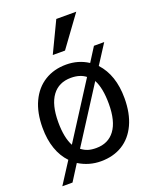

<svg xmlns="http://www.w3.org/2000/svg" viewBox="-161 -910 866 1073"><g transform="rotate(-20 271.5 -373.0)"><path d="M426.8 -818.4 293.5 -635.7H220.7L308.1 -818.4ZM272 14.6Q201.2 14.6 140.6 -22.9L80.6 71.8H20L102.1 -55.7Q65.9 -93.3 46.9 -147.9Q27.8 -202.6 27.8 -272.5Q27.8 -362.3 58.1 -427Q88.4 -491.7 143.6 -525.9Q198.7 -560.1 272 -560.1Q343.8 -560.1 401.9 -522.5L454.6 -605.5H515.6L441.4 -490.2Q515.1 -410.2 515.1 -272.5Q515.1 -182.1 485.1 -117.4Q455.1 -52.7 400.4 -19Q345.7 14.6 272 14.6ZM358.9 -455.1Q325.2 -481.4 272 -481.4Q199.2 -481.4 160.2 -428.5Q121.1 -375.5 121.1 -272.5Q121.1 -180.2 149.4 -127.9ZM394 -418 184.6 -91.3Q203.6 -76.7 223.9 -70.3Q244.1 -64 272 -64Q343.8 -64 382.8 -116.7Q421.9 -169.4 421.9 -272.5Q421.9 -366.7 394 -418Z"/></g></svg>

Font: SG Kara Bold
Style: Regular
Weight: 400
Designer: Damoon Khanjanzadeh
Version: Version 1.000